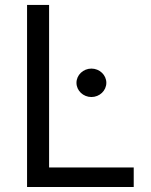

<svg xmlns="http://www.w3.org/2000/svg" viewBox="-20 -747 602 767"><path d="M88.1 0H514.2V-78.1H176.1V-727.3H88.1ZM345.2 -359.4C377.8 -359.4 404.8 -384.9 404.8 -416.2C404.8 -447.4 377.8 -473 345.2 -473C312.5 -473 285.5 -447.4 285.5 -416.2C285.5 -384.9 312.5 -359.4 345.2 -359.4Z"/></svg>

Font: Karasuma Gothic
Style: Regular
Weight: 400
Designer: Rasmus Andersson, Ryoko Nishizuka
Foundry: Genbu
Version: Version 1.00